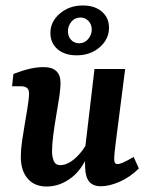

<svg xmlns="http://www.w3.org/2000/svg" viewBox="-20 -673 542 701"><path d="M150 8Q106 8 81 -21Q56 -50 56 -100Q56 -127 60.5 -157.5Q65 -188 70 -217.5Q75 -247 79 -271Q81 -285 83.5 -301.5Q86 -318 86 -331Q86 -346 78.5 -352Q71 -358 57 -358H24L29 -403Q63 -416 89 -422Q115 -428 139 -428Q201 -428 201 -370Q201 -361 200 -350Q199 -339 197 -323Q192 -290 185.5 -252.5Q179 -215 174.5 -180Q170 -145 170 -121Q170 -100 176.5 -85Q183 -70 200 -70Q217 -70 235.5 -81Q254 -92 272 -113Q290 -134 304 -162L313 -135Q286 -60 243 -26Q200 8 150 8ZM348 7Q320 7 306 -9.5Q292 -26 291 -60Q290 -74 290.5 -93.5Q291 -113 291 -133L325 -421H437L402 -148Q400 -132 398.5 -117Q397 -102 397 -91Q397 -74 409 -74Q417 -74 430.5 -80Q444 -86 468 -100L487 -58Q456 -27 418 -10Q380 7 348 7ZM260 -471Q216 -471 190 -493.5Q164 -516 164 -553Q164 -594 198.5 -623.5Q233 -653 282 -653Q326 -653 352 -630.5Q378 -608 378 -572Q378 -530 344 -500.5Q310 -471 260 -471ZM269 -515Q289 -515 302 -530.5Q315 -546 315 -565Q315 -584 303 -596.5Q291 -609 274 -609Q253 -609 240.5 -593.5Q228 -578 228 -559Q228 -540 239.5 -527.5Q251 -515 269 -515Z"/></svg>

Font: Rasa SemiBold
Style: Italic
Weight: 600
Italic angle: -7.10001°
Designer: Anna Giedrys (Yrsa+Rasa design), David Brezina (Yrsa art-direction, Rasa art-direction, design)
Foundry: Rosetta Type Foundry
Version: Version 2.004